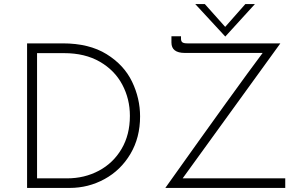

<svg xmlns="http://www.w3.org/2000/svg" viewBox="-20 -923 1479 943"><path d="M113 -710H288Q418 -710 503.5 -657Q589 -604 628.5 -522Q668 -440 668 -351Q668 -247 620.5 -167Q573 -87 493.5 -43.5Q414 0 322 0H113ZM309 -47Q395 -47 465.5 -84.5Q536 -122 577 -191.5Q618 -261 618 -354Q618 -437 580.5 -507.5Q543 -578 470 -620Q397 -662 295 -662H162V-47ZM1381 -47V0H792Q1146 -498 1270 -663H888Q822 -663 822 -714V-745H869V-733Q869 -720 876 -715Q883 -710 900 -710H1357L877 -47ZM1232 -903 1087 -744H1086L939 -903H986L1086 -791L1185 -903Z"/></svg>

Font: Josefin Sans Light
Style: Regular
Weight: 300
Designer: Santiago Orozco
Foundry: Typemade
Version: Version 2.000